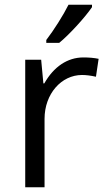

<svg xmlns="http://www.w3.org/2000/svg" viewBox="-20 -786 448 806"><path d="M174.3 -606V-618.2C205.6 -658.7 246.6 -723.6 267.6 -766.1H366.2V-755.9C337.4 -713.4 270 -639.6 228.5 -606ZM382.8 -463.9C360.8 -468.8 341.3 -471.2 324.2 -471.2C237.8 -471.2 167 -392.1 167 -287.1V0H85.9V-535.2H152.8L162.1 -436H166C205.6 -505.9 263.2 -544.9 330.1 -544.9C354 -544.9 375 -543 394 -539.1Z"/></svg>

Font: OpenSansEmoji
Style: Regular
Weight: 400
Foundry: MorbZ
Version: Version 1.000;PS 001.000;hotconv 1.0.70;makeotf.lib2.5.58329